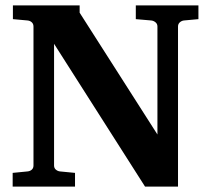

<svg xmlns="http://www.w3.org/2000/svg" viewBox="-20 -691 784 711"><path d="M714.8 -620.1 661.1 -615.2Q652.8 -614.3 646 -608.4Q639.2 -602.5 639.2 -592.8V0H517.1L180.2 -528.8V-78.1Q180.2 -68.4 187 -62.7Q193.8 -57.1 202.1 -56.2L257.8 -50.8V0H26.9V-50.8L82 -56.2Q91.3 -57.1 97.7 -62.7Q104 -68.4 104 -78.1V-592.8Q104 -602.5 97.7 -608.4Q91.3 -614.3 82 -615.2L27.8 -620.1V-670.9H274.9V-644L563 -192.9V-592.8Q563 -602.5 555.9 -608.4Q548.8 -614.3 540 -615.2L482.9 -620.1V-670.9H714.8Z"/></svg>

Font: Charis
Style: Bold
Weight: 700
Designer: Walt Agee, Miriam Martin, Annie Olsen, Victor Gaultney, Lorna Priest, Alan Ward, Bob Hallissy, Martin Hosken, Sharon Cor
Foundry: SIL Global
Version: Version 7.000